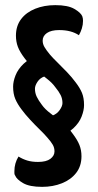

<svg xmlns="http://www.w3.org/2000/svg" viewBox="-20 -723 381 747"><path d="M206 -191 183 -273Q201 -279 212 -294.5Q223 -310 223 -322Q223 -339 216 -353Q209 -367 195 -384Q183 -401 161.5 -417.5Q140 -434 117 -453Q94 -472 76 -496Q57 -521 49.5 -541Q42 -561 42 -584Q42 -622 62 -648.5Q82 -675 117 -689Q152 -703 195 -703Q244 -703 269 -688.5Q294 -674 300 -660Q303 -652 303 -642Q303 -627 298.5 -612.5Q294 -598 287 -586Q272 -596 253 -601Q234 -606 210 -606Q179 -606 162.5 -594.5Q146 -583 146 -565Q146 -552 153 -540Q160 -528 174 -511Q185 -498 203.5 -480Q222 -462 241 -442Q260 -422 274 -403Q291 -381 299 -361.5Q307 -342 307 -314Q307 -294 297.5 -269.5Q288 -245 265.5 -224Q243 -203 206 -191ZM144 4Q95 4 70 -10.5Q45 -25 39 -40Q36 -44 36 -49Q36 -54 36 -57Q36 -88 52 -114Q68 -104 86 -98.5Q104 -93 128 -93Q160 -93 176 -105Q192 -117 192 -134Q192 -148 185.5 -159.5Q179 -171 164 -188Q153 -201 134.5 -219Q116 -237 97 -257.5Q78 -278 64 -297Q48 -318 39.5 -338Q31 -358 31 -386Q31 -406 40.5 -430Q50 -454 72 -475Q94 -496 130 -508L154 -426Q136 -420 126 -405Q116 -390 116 -378Q116 -361 123 -346.5Q130 -332 143 -315Q155 -298 177 -281.5Q199 -265 222 -246.5Q245 -228 262 -204Q281 -179 289 -159Q297 -139 297 -115Q297 -77 276.5 -50.5Q256 -24 221 -10Q186 4 144 4Z"/></svg>

Font: Yanone Kaffeesatz ExtraLight Medium
Style: Regular
Weight: 500
Version: Version 2.003